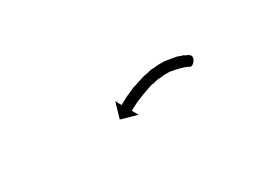

<svg xmlns="http://www.w3.org/2000/svg" viewBox="-12 -367 469 327"><g transform="rotate(-30 222.5 -203.5)"><path d="M322 -203Q322 -203 322 -203Q322 -203 322 -203Q323 -203 323 -203Q323 -203 323 -203Q322 -204 320 -204Q320 -204 320.5 -204Q321 -204 321 -204Q321 -204 321 -204Q321 -204 321 -204Q319 -205 316 -206Q316 -206 316 -206Q316 -206 316 -206Q316 -206 316 -206Q316 -206 316 -206Q313 -207 309 -208Q309 -208 309 -208Q309 -208 309 -208Q310 -208 310 -208Q310 -208 310 -208Q305 -209 301 -210Q301 -210 301 -210Q301 -210 301 -210Q301 -210 301 -210Q301 -210 301 -210Q296 -211 290 -212Q290 -212 290.5 -212Q291 -212 291 -212Q291 -212 291 -212Q291 -212 291 -212Q285 -212 279 -212Q279 -212 279 -212Q279 -212 279 -212Q279 -212 279 -212Q279 -212 279 -212Q273 -211 267 -211Q267 -211 267 -211Q267 -211 267 -211Q267 -211 267 -211Q267 -211 267 -211Q261 -210 255 -208Q255 -208 255 -208Q255 -208 255 -209Q255 -209 255 -209Q255 -209 255 -209Q249 -207 243 -205Q243 -205 243 -205Q243 -205 243 -205Q243 -205 243 -205Q243 -205 243 -205Q237 -203 232 -201Q232 -201 232 -201Q232 -201 232 -201Q232 -201 232 -201Q232 -201 232 -201Q227 -199 222 -197Q222 -197 222 -197Q222 -197 222 -197Q222 -197 222 -197Q222 -197 222 -197Q217 -195 213 -193Q213 -193 213 -193Q213 -193 213 -193Q213 -193 213 -193Q213 -193 213 -193Q210 -191 207 -190Q207 -190 207 -190Q207 -190 207 -190Q207 -190 207 -190Q207 -190 207 -190Q204 -188 202 -187H203Q202 -187 201 -187L208 -175L176 -184L185 -215L191 -204Q192 -204 193 -205Q195 -206 197 -207Q197 -207 197 -207Q197 -207 197 -207Q197 -207 197 -207Q197 -207 197 -207Q200 -209 204 -211Q204 -211 204 -211Q204 -211 204 -211Q204 -211 204 -211Q204 -211 204 -211Q209 -213 213 -215Q213 -215 213 -215Q213 -215 213 -215Q213 -215 213 -215Q213 -215 213 -215Q219 -218 224 -220Q224 -220 224 -220Q224 -220 225 -220Q225 -220 225 -220Q225 -220 225 -220Q231 -222 237 -224Q237 -224 237 -224Q237 -224 237 -224Q237 -224 237 -224Q237 -224 237 -224Q244 -226 250 -228Q250 -228 250.5 -228Q251 -228 251 -228Q251 -228 251 -228Q251 -228 251 -228Q258 -229 264 -231Q264 -231 264.5 -231Q265 -231 265 -231Q265 -231 265 -231Q265 -231 265 -231Q272 -231 278 -232Q278 -232 278.5 -232Q279 -232 279 -232Q279 -232 279 -232Q279 -232 279 -232Q285 -232 292 -232Q292 -232 292 -232Q292 -232 292 -232Q292 -232 292 -232Q292 -232 292 -232Q298 -231 304 -230Q304 -230 304 -230Q304 -230 304 -230Q304 -230 304 -230Q304 -230 304 -230Q310 -229 315 -228Q315 -228 315 -228Q315 -228 315 -228Q315 -228 315 -228Q315 -228 315 -228Q319 -226 323 -225Q323 -225 323 -225Q323 -225 323 -225Q323 -225 323.5 -225Q324 -225 324 -225Q327 -223 329 -222Q329 -222 329 -222Q329 -222 329 -222Q329 -222 329 -222Q329 -222 329 -222Q331 -221 333 -221Q333 -221 333 -221Q333 -221 333 -221Q333 -221 333 -220.5Q333 -220 333 -220Q335 -219 330.5 -210Q326 -201 322 -204L333 -220Q340 -216 334.5 -207.5Q329 -199 322 -203Z"/></g></svg>

Font: FRB American Cursive Just Arrows Black
Style: Bold Italic
Weight: 900
Italic angle: -25°
Version: Version 2.0;Modular Font Editor K font №1